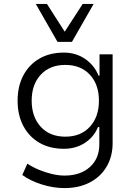

<svg xmlns="http://www.w3.org/2000/svg" viewBox="-20 -774 697 982"><path d="M310 188Q253 188 194 169.5Q135 151 94 121L120 63Q147 81 179.5 94.5Q212 108 246 116Q280 124 310 124Q391 124 439.5 80.5Q488 37 488 -36V-124H481Q461 -74 414.5 -43.5Q368 -13 307 -13Q235 -13 182 -43.5Q129 -74 99.5 -129.5Q70 -185 70 -259Q70 -333 99.5 -388.5Q129 -444 182 -474.5Q235 -505 307 -505Q368 -505 415.5 -472.5Q463 -440 484 -387H489V-496H556V-42Q556 26 525.5 78Q495 130 439.5 159Q384 188 310 188ZM314 -75Q393 -75 439.5 -125.5Q486 -176 486 -259Q486 -342 439.5 -392Q393 -442 314 -442Q235 -442 188.5 -392Q142 -342 142 -259Q142 -176 188.5 -125.5Q235 -75 314 -75ZM274 -560 163 -754H220L311 -612L403 -754H459L348 -560Z"/></svg>

Font: Nunito Sans 6pt Light
Style: Regular
Weight: 300
Version: Version 3.101;gftools[0.9.27]